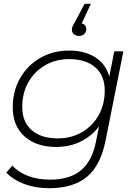

<svg xmlns="http://www.w3.org/2000/svg" viewBox="-20 -792 722 1010"><path d="M239 198Q167 198 109 176.5Q51 155 13 116L45 79Q76 114 127.5 133.5Q179 153 243 153Q347 153 406 104Q465 55 485 -48L501 -127Q463 -77 405.5 -48Q348 -19 275 -19Q171 -19 109 -74.5Q47 -130 47 -227Q47 -312 85 -379.5Q123 -447 190.5 -486.5Q258 -526 344 -526Q425 -526 480.5 -491Q536 -456 555 -389L581 -522H629L536 -56Q510 78 437.5 138Q365 198 239 198ZM284 -64Q355 -64 411 -96.5Q467 -129 499 -186Q531 -243 531 -316Q531 -394 481.5 -437.5Q432 -481 344 -481Q273 -481 217 -448.5Q161 -416 129 -359Q97 -302 97 -229Q97 -151 146.5 -107.5Q196 -64 284 -64ZM396 -603Q379 -603 368.5 -612.5Q358 -622 358 -635Q358 -652 373 -674L425 -772H458L410 -669Q434 -662 434 -639Q434 -624 423.5 -613.5Q413 -603 396 -603Z"/></svg>

Font: Montserrat Light
Style: Italic
Weight: 300
Italic angle: -11.3°
Designer: Julieta Ulanovsky
Foundry: Julieta Ulanovsky
Version: Version 9.000; ttfautohint (v1.8.4.7-5d5b)